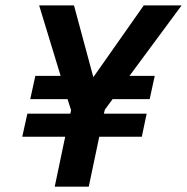

<svg xmlns="http://www.w3.org/2000/svg" viewBox="-20 -696 697 716"><path d="M399.9 -326.2 371.1 -287.1 367.2 -272H526.9L508.8 -186H350.1L311 0H184.1L223.1 -186H63L82 -272H242.2L245.1 -285.2L231.9 -326.2H92.8L111.8 -413.1H206.1L126 -675.8H255.9L328.1 -408.2L516.1 -675.8H657.2L462.9 -413.1H557.1L538.1 -326.2Z"/></svg>

Font: Lorenzo Sans
Style: Bold Italic
Weight: 700
Italic angle: -12°
Foundry: Intel Corporation
Version: Version 1.00; ttfautohint (v1.5)